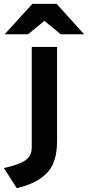

<svg xmlns="http://www.w3.org/2000/svg" viewBox="-87 -752 452 986"><path d="M57 -576H-63L79 -732H204L345 -576H225L141 -645ZM-67 111Q14 93 45 70Q76 47 76 4V-511H206V-28Q206 82 156 134Q103 191 -1 214Z"/></svg>

Font: ReCut ExtraBold
Style: Regular
Weight: 800
Designer: Giant Group (for alternate capitals set)
Version: Version 2.002;FEAKit 1.0